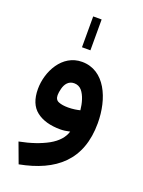

<svg xmlns="http://www.w3.org/2000/svg" viewBox="-169 -735 803 1077"><g transform="rotate(20 232.0 -196.5)"><path d="M244.1 -473.6V-657.7H193.8V-473.6ZM422.9 -103.5C422.9 -250 359.9 -397 223.1 -397C104.5 -397 41.5 -272.9 41.5 -169.9C41.5 -109.9 59.1 -66.4 93.8 -39.6C128.4 -12.7 175.8 1 236.8 1C253.9 1 272.9 -1.5 293.5 -6.3C282.2 30.8 254.4 62 209.5 87.4C164.6 112.3 107.9 131.8 40 145L84.5 265.1C294.4 225.1 422.9 117.7 422.9 -103.5ZM235.8 -129.4C212.4 -129.4 193.4 -132.3 179.2 -138.2C164.6 -143.6 157.2 -155.8 157.2 -174.8C157.2 -186 159.2 -199.2 163.1 -213.9C170.4 -243.2 188.5 -269 222.2 -269C240.7 -269 255.9 -262.2 267.6 -249C290.5 -222.2 302.2 -178.7 306.2 -138.2C288.6 -133.8 263.2 -129.4 235.8 -129.4Z"/></g></svg>

Font: Vazirmatn
Style: Bold
Weight: 700
Designer: Saber Rastikerdar
Foundry: Saber Rastikerdar
Version: Version 33.003